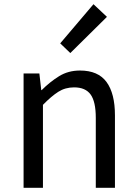

<svg xmlns="http://www.w3.org/2000/svg" viewBox="-20 -892 650 912"><path d="M92 0V-543H167L176 -464H178Q217 -503 260.5 -530Q304 -557 360 -557Q446 -557 486 -502.5Q526 -448 526 -344V0H435V-332Q435 -409 410.5 -443Q386 -477 332 -477Q290 -477 257 -456Q224 -435 184 -394V0ZM314 -640 266 -686 424 -872 488 -812Z"/></svg>

Font: Noto Sans TC
Style: Regular
Weight: 400
Designer: Ryoko NISHIZUKA  (kana, bopomofo & ideographs); Paul D. Hunt (Latin, Greek & Cyrillic); Sandoll Communications , Soo-you
Foundry: Adobe
Version: Version 2.004-H2;hotconv 1.0.118;makeotfexe 2.5.65603